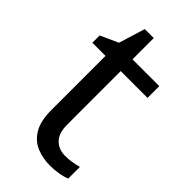

<svg xmlns="http://www.w3.org/2000/svg" viewBox="-212 -717 785 785"><g transform="rotate(45 180.5 -324.5)"><path d="M264 -62Q284 -62 305 -65.5Q326 -69 339 -73V-6Q325 1 299 5.5Q273 10 249 10Q207 10 171.5 -4.5Q136 -19 114 -55Q92 -91 92 -156V-468H16V-510L93 -545L128 -659H180V-536H335V-468H180V-158Q180 -109 203.5 -85.5Q227 -62 264 -62Z"/></g></svg>

Font: Noto Sans Hebrew Droid
Style: Regular
Weight: 400
Designer: Monotype Design Team
Foundry: Monotype Imaging Inc.
Version: Version 1.100